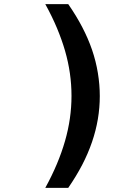

<svg xmlns="http://www.w3.org/2000/svg" viewBox="-20 -779 642 931"><path d="M199.7 131.8Q263.7 15.1 295.4 -95.7Q326.7 -204.6 326.7 -314Q326.7 -424.3 295.4 -532.7Q279.8 -586.4 256.1 -643.1Q232.4 -699.7 199.7 -758.8H311Q388.7 -647 426.3 -537.6Q445.3 -481.9 454.6 -425Q463.9 -368.2 463.9 -313Q463.9 -200.7 426.3 -90.8Q406.7 -33.7 378.2 21Q349.6 75.7 311 131.8H199.7Z"/></svg>

Font: Hack
Style: Bold
Weight: 700
Monospace: yes
Designer: Christopher Simpkins
Foundry: Christopher Simpkins
Version: Version 2.017